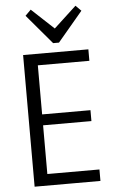

<svg xmlns="http://www.w3.org/2000/svg" viewBox="-62 -977 597 1017"><g transform="rotate(-5 237.0 -468.0)"><path d="M136 -61H430V0H80V-700H427V-639H136L153 -688V-348L136 -378H410V-320H136L153 -350V-12ZM408 -907 275 -749H244L111 -906L141 -936L274 -812H245L379 -936Z"/></g></svg>

Font: Pathway Extreme SemiCondensed Light
Style: Regular
Weight: 300
Width: 4
Version: Version 1.001;gftools[0.9.26]